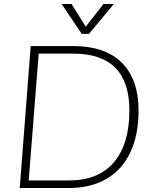

<svg xmlns="http://www.w3.org/2000/svg" viewBox="-20 -943 774 963"><path d="M134 -712H347Q507 -712 591 -628.5Q675 -545 675 -388Q675 -268 634.5 -180.5Q594 -93 515 -46.5Q436 0 325 0H79ZM326 -38Q475 -38 552 -130Q629 -222 629 -389Q629 -674 348 -674H174L124 -38ZM551 -923 426 -773H390L289 -923H339L410 -809L499 -923Z"/></svg>

Font: Muli ExtraLight
Style: Italic
Weight: 275
Italic angle: -4.541°
Designer: Vernon Adams
Foundry: Vernon Adams
Version: Version 2.001